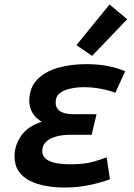

<svg xmlns="http://www.w3.org/2000/svg" viewBox="-20 -825 600 859"><path d="M268 14Q226 14 186 7Q146 0 114 -16Q82 -32 63.5 -59Q45 -86 45 -126Q45 -175 75 -218Q105 -261 167 -280Q141 -295 126 -319Q111 -343 111 -373Q111 -432 146 -468.5Q181 -505 239 -521.5Q297 -538 364 -538Q422 -538 465.5 -529Q509 -520 540 -506L496 -410Q464 -422 427.5 -428.5Q391 -435 356 -435Q326 -435 296.5 -429Q267 -423 248 -408.5Q229 -394 229 -367Q229 -348 238.5 -336.5Q248 -325 266.5 -319.5Q285 -314 313 -314H412L390 -222H295Q257 -222 228.5 -213.5Q200 -205 184.5 -189Q169 -173 169 -150Q169 -127 185.5 -114Q202 -101 230.5 -95.5Q259 -90 295 -90Q358 -90 397.5 -101.5Q437 -113 457 -121L472 -23Q432 -8 379.5 3Q327 14 268 14ZM392 -575 322 -623 470 -805 549 -739Z"/></svg>

Font: Ubuntu Sans Mono SemiBold
Style: Italic
Weight: 600
Italic angle: -13.5°
Monospace: yes
Designer: Dalton Maag Ltd
Foundry: Dalton Maag Ltd
Version: Version 1.006